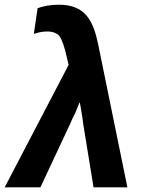

<svg xmlns="http://www.w3.org/2000/svg" viewBox="-82 -797 607 817"><path d="M-62 0H90L216 -269C223 -286 229 -298 233 -306C238 -314 244 -331 256 -360H258C263 -331 266 -313 267 -307C268 -300 270 -288 272 -270L316 0H460L336 -607C315 -708 282 -777 168 -777C130 -777 99 -770 78 -762L62 -653C70 -655 78 -658 88 -660C99 -662 109 -663 119 -663C143 -663 161 -656 172 -642C182 -627 193 -597 203 -550L210 -521Z"/></svg>

Font: Cheyenne Sans
Style: Bold Italic
Weight: 700
Italic angle: -8.13011°
Designer: The Public Sans project authors (U.S. Web Design System), Libre Franklin designed by Pablo Impallari and Rodrigo Fuenzal
Foundry: The Cheyenne Sans Project Authors
Version: Version 2.007